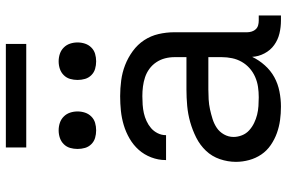

<svg xmlns="http://www.w3.org/2000/svg" viewBox="-178 -770 957 640"><g transform="rotate(-90 300.0 -450.5)"><path d="M264 8Q241 8 219 5Q197 2 176 -5.5Q155 -13 136 -26Q117 -39 104.5 -57.5Q92 -76 86 -98Q80 -120 80 -142Q80 -169 89 -195.5Q98 -222 117 -242Q136 -262 161 -274.5Q186 -287 212.5 -294.5Q239 -302 266.5 -304.5Q294 -307 321 -307H429V-347Q429 -363 425 -378.5Q421 -394 412 -407.5Q403 -421 390 -430.5Q377 -440 362 -445Q347 -450 331 -452Q315 -454 299 -454Q285 -454 270.5 -453Q256 -452 242.5 -449Q229 -446 216 -440Q203 -434 192.5 -425Q182 -416 175.5 -403Q169 -390 169 -376V-375H86V-377Q86 -401 95 -424.5Q104 -448 120 -466Q136 -484 157.5 -496.5Q179 -509 202.5 -516Q226 -523 250 -525.5Q274 -528 299 -528Q325 -528 351.5 -524.5Q378 -521 402.5 -511.5Q427 -502 449 -486Q471 -470 485.5 -448Q500 -426 506 -400Q512 -374 512 -347V-104Q512 -97 514.5 -89Q517 -81 522.5 -75.5Q528 -70 535.5 -68Q543 -66 551 -66H568V8H551Q529 8 508 3Q487 -2 469.5 -14.5Q452 -27 441.5 -47Q431 -67 430 -88Q419 -65 401.5 -45.5Q384 -26 362 -14Q340 -2 314.5 3Q289 8 264 8ZM295 -66Q313 -66 330 -68.5Q347 -71 363 -78Q379 -85 392 -96.5Q405 -108 413.5 -123Q422 -138 425.5 -155Q429 -172 429 -189V-234H321Q305 -234 288 -233Q271 -232 255 -228.5Q239 -225 223 -220Q207 -215 193.5 -206Q180 -197 171.5 -182Q163 -167 163 -150Q163 -136 168.5 -122Q174 -108 185 -98Q196 -88 209.5 -81.5Q223 -75 237 -71.5Q251 -68 266 -67Q281 -66 295 -66ZM415 -608Q402 -608 390 -611.5Q378 -615 369 -624Q360 -633 356.5 -645Q353 -657 353 -670Q353 -683 356.5 -695Q360 -707 369 -716Q378 -725 390 -729Q402 -733 415 -733Q428 -733 440 -729Q452 -725 461 -716Q470 -707 474 -695Q478 -683 478 -670Q478 -657 474 -645Q470 -633 461 -624Q452 -615 440 -611.5Q428 -608 415 -608ZM185 -608Q172 -608 160 -611.5Q148 -615 139 -624Q130 -633 126.5 -645Q123 -657 123 -670Q123 -683 126.5 -695Q130 -707 139 -716Q148 -725 160 -729Q172 -733 185 -733Q198 -733 210 -729Q222 -725 231 -716Q240 -707 244 -695Q248 -683 248 -670Q248 -657 244 -645Q240 -633 231 -624Q222 -615 210 -611.5Q198 -608 185 -608ZM128 -841V-909H473V-841Z"/></g></svg>

Font: R Plex Mono
Style: Regular
Weight: 400
Monospace: yes
Designer: Belleve Invis
Foundry: Belleve Invis
Version: Version 31.8.0